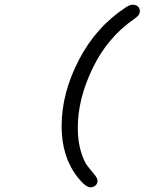

<svg xmlns="http://www.w3.org/2000/svg" viewBox="-20 -714 615 817"><path d="M242.2 -176.8Q242.2 -317.9 316.2 -460Q390.1 -602.1 519 -685.1Q532.2 -693.8 544.9 -693.8Q559.1 -693.8 567.1 -686Q575.2 -678.2 575.2 -667Q575.2 -648.9 551.8 -633.8Q438 -555.7 374.5 -424.3Q311 -293 311 -170.9Q311 -113.8 324 -70.3Q336.9 -26.9 353 -6.8Q369.1 13.2 382.1 29.1Q395 44.9 395 54.2Q395 67.4 386.5 75.2Q377.9 83 365.2 83Q344.2 83 311 41Q242.2 -45.9 242.2 -176.8Z"/></svg>

Font: CMU Typewriter Text
Style: Italic
Weight: 500
Italic angle: -14.04°
Version: Version 0.7.0